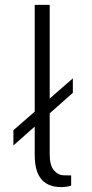

<svg xmlns="http://www.w3.org/2000/svg" viewBox="-20 -763 376 788"><path d="M279 -441.5V-382L35 -166V-228.5ZM233.5 5Q200.5 5 179 -5.2Q157.5 -15.5 145 -33.8Q132.5 -52 127.5 -75.8Q122.5 -99.5 122.5 -126.5V-743H184V-130Q184 -85 201 -64.5Q218 -44 242 -43.5L272 -43V-1Q262.5 2 251.8 3.5Q241 5 233.5 5Z"/></svg>

Font: Public Sans Thin ExtraLight
Style: Regular
Weight: 250
Version: Version 1.007